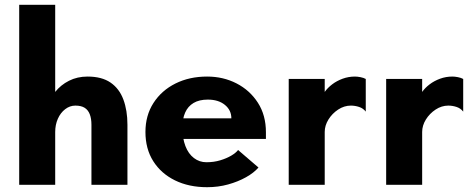

<svg xmlns="http://www.w3.org/2000/svg" viewBox="-20 -770 1975 800"><path d="M60 0V-750H210V-387Q233 -416 267.5 -433.5Q302 -451 345 -451Q404 -451 440.5 -426Q477 -401 494 -355.5Q511 -310 511 -250V0H361V-250Q361 -276 354 -294Q347 -312 332.5 -321Q318 -330 294 -330Q271 -330 251.5 -315Q232 -300 221 -275Q210 -250 210 -220V0Z M843 10Q767 10 709 -18.5Q651 -47 618.5 -98.5Q586 -150 586 -220Q586 -289 619.5 -341Q653 -393 711 -422Q769 -451 843 -451Q910 -451 965.5 -422.5Q1021 -394 1054.5 -342Q1088 -290 1088 -219V-191H715V-277H944Q944 -311 917 -333Q890 -355 846 -355Q810 -355 786.5 -341Q763 -327 751.5 -301Q740 -275 740 -239Q740 -194 752.5 -161.5Q765 -129 788 -111.5Q811 -94 840 -94Q871 -94 897.5 -102Q924 -110 943.5 -121.5Q963 -133 972 -145L1057 -72Q1038 -50 1005 -31.5Q972 -13 930.5 -1.5Q889 10 843 10Z M1183 0V-441H1333V-387Q1345 -404 1364 -418.5Q1383 -433 1407.5 -442Q1432 -451 1459 -451Q1469 -451 1482 -448.5Q1495 -446 1504 -441V-305Q1493 -319 1476 -324.5Q1459 -330 1442 -330Q1414 -330 1389 -313.5Q1364 -297 1348.5 -272Q1333 -247 1333 -220V0Z M1589 0V-441H1739V-387Q1751 -404 1770 -418.5Q1789 -433 1813.5 -442Q1838 -451 1865 -451Q1875 -451 1888 -448.5Q1901 -446 1910 -441V-305Q1899 -319 1882 -324.5Q1865 -330 1848 -330Q1820 -330 1795 -313.5Q1770 -297 1754.5 -272Q1739 -247 1739 -220V0Z"/></svg>

Font: Teachers
Style: Regular
Weight: 400
Designer: Alfredo Marco Pradil, Chank Diesel
Version: Version 1.001